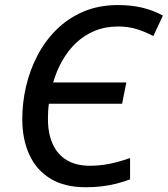

<svg xmlns="http://www.w3.org/2000/svg" viewBox="-20 -745 677 774"><path d="M325.2 9.8Q240.7 9.8 184.1 -24.4Q127.4 -58.6 98.6 -120.6Q69.8 -182.6 69.8 -265.1Q69.8 -331.1 85 -396.5Q100.1 -461.9 130.9 -521Q161.6 -580.1 207.8 -625.7Q253.9 -671.4 315.9 -698Q377.9 -724.6 456.1 -724.6Q508.8 -724.6 553.2 -714.1Q597.7 -703.6 636.7 -682.1L598.1 -599.6Q567.9 -615.7 533.2 -627Q498.5 -638.2 456.1 -638.2Q404.3 -638.2 361.8 -620.6Q319.3 -603 286.6 -572Q253.9 -541 231 -500.2Q208 -459.5 194.3 -412.6H489.3L472.2 -326.7H177.2Q174.8 -312 174.1 -296.6Q173.3 -281.2 173.3 -265.6Q173.3 -205.6 192.9 -163.3Q212.4 -121.1 250.2 -98.9Q288.1 -76.7 342.8 -76.7Q371.1 -76.7 398.4 -80.6Q425.8 -84.5 452.4 -91.8Q479 -99.1 504.4 -107.9V-22Q476.6 -11.7 449 -4.6Q421.4 2.4 391.4 6.1Q361.3 9.8 325.2 9.8Z"/></svg>

Font: Open Sans Medium
Style: Italic
Weight: 500
Italic angle: -12°
Designer: Monotype Design Team
Foundry: Monotype Imaging Inc.
Version: Version 3.000